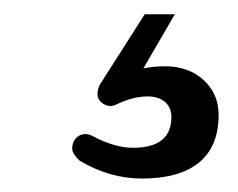

<svg xmlns="http://www.w3.org/2000/svg" viewBox="-20 -38 340 274"><path d="M93.8 191.4Q83 181.6 83 173.8Q83 165 88.4 159.2Q93.8 153.3 102.5 153.3Q106.4 153.3 112.3 156.2Q143.6 172.9 169.9 172.9Q224.6 172.9 224.6 128.9Q224.6 115.2 215.3 107.4Q206.1 99.6 190.4 99.6Q170.9 99.6 147.5 110.4Q141.6 113.3 137.7 113.3Q130.9 113.3 125 108.4Q119.1 103.5 119.1 96.7Q119.1 88.9 123 82L186.5 -17.6H229.5L184.6 59.6Q199.2 56.6 215.8 56.6Q249 56.6 270.5 76.2Q292 95.7 292 126Q292 170.9 264.2 193.8Q236.3 216.8 182.6 216.8Q136.7 216.8 93.8 191.4Z"/></svg>

Font: jf-openhuninn-2.0
Style: Regular
Weight: 400
Designer: [Kosugi Maru]
Designed by MOTOYA      

[Varela Round]
Joe Prince (Latin component); Avraham Cornfeld (Hebrew component)
Foundry: justfont CO.,LTD.
Version: 2.0